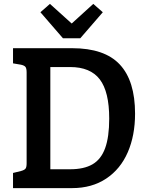

<svg xmlns="http://www.w3.org/2000/svg" viewBox="-20 -968 749 988"><path d="M675 -383Q675 -271 637.5 -184.5Q600 -98 526.5 -49Q453 0 351 0H47V-78L88 -88Q106 -93 111.5 -100.5Q117 -108 117 -128V-595Q117 -615 111.5 -623Q106 -631 88 -635L47 -642V-720H351Q518 -720 596.5 -636Q675 -552 675 -383ZM542 -358Q542 -496 493.5 -559.5Q445 -623 341 -623H239V-97H341Q412 -97 456 -122.5Q500 -148 521 -205.5Q542 -263 542 -358ZM509 -905 393 -771H304L188 -905L237 -948L349 -847L460 -948Z"/></svg>

Font: Enriqueta SemiBold
Style: Regular
Weight: 600
Designer: Viviana Monsalve, Gustavo Ibarra
Foundry: 72Puntos
Version: Version 2.000